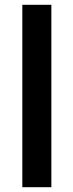

<svg xmlns="http://www.w3.org/2000/svg" viewBox="-20 -780 306 800"><path d="M194 0H73V-760H194Z"/></svg>

Font: Noto Sans SemiCondensed SemiBold
Style: Regular
Weight: 600
Width: 4
Designer: Monotype Design Team
Foundry: Monotype Imaging Inc.
Version: Version 2.013; ttfautohint (v1.8.4.7-5d5b)